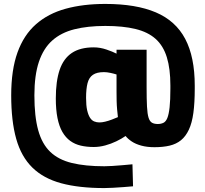

<svg xmlns="http://www.w3.org/2000/svg" viewBox="-20 -746 1042 977"><path d="M511 211Q382 211 291.5 186.5Q201 162 144.5 106.5Q88 51 62.5 -39.5Q37 -130 37 -261Q37 -390 69 -479Q101 -568 163 -622.5Q225 -677 314 -701.5Q403 -726 516 -726Q672 -726 773 -683Q874 -640 922.5 -548Q971 -456 971 -310V-295Q971 -223 964 -171.5Q957 -120 941 -86Q925 -52 901 -32.5Q877 -13 843.5 -5Q810 3 766 3Q728 3 699 -5Q670 -13 650.5 -26Q631 -39 619 -54Q599 -40 572 -27Q545 -14 515.5 -6Q486 2 457 2Q421 2 391 -5Q361 -12 337.5 -29Q314 -46 297.5 -74.5Q281 -103 272.5 -145.5Q264 -188 264 -245Q264 -333 283.5 -390.5Q303 -448 345.5 -476.5Q388 -505 457 -505Q489 -505 521.5 -494Q554 -483 573 -473V-493H726V-302Q726 -241 728 -203.5Q730 -166 736 -147Q742 -128 753.5 -121.5Q765 -115 783 -115Q799 -115 811.5 -121Q824 -127 831.5 -145.5Q839 -164 843 -200Q847 -236 847 -295V-311Q847 -396 829 -454.5Q811 -513 772 -548Q733 -583 669.5 -598.5Q606 -614 516 -614Q426 -614 358.5 -597Q291 -580 246 -540Q201 -500 178 -431.5Q155 -363 155 -261Q155 -153 174.5 -83Q194 -13 236 27Q278 67 346 83.5Q414 100 511 100Q526 100 551.5 98.5Q577 97 604.5 94.5Q632 92 654 90L657 202Q636 204 609 206Q582 208 555.5 209.5Q529 211 511 211ZM486 -123Q499 -123 515.5 -127Q532 -131 549 -137.5Q566 -144 580 -150Q578 -167 576 -188.5Q574 -210 573.5 -233Q573 -256 573 -279V-367Q561 -371 542.5 -375Q524 -379 509 -379Q473 -379 453 -365.5Q433 -352 425.5 -323Q418 -294 418 -248Q418 -209 423.5 -185Q429 -161 438 -147Q447 -133 459.5 -128Q472 -123 486 -123Z"/></svg>

Font: Cairo Play ExtraBold
Style: Regular
Weight: 800
Version: Version 3.119